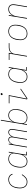

<svg xmlns="http://www.w3.org/2000/svg" viewBox="2302 -3086 797 5440"><g transform="rotate(-90 2700.0 -366.5)"><path d="M265 12Q220 12 185.5 -4Q151 -20 128.5 -48Q106 -76 94.5 -115Q83 -154 83 -201Q83 -279 101.5 -340Q120 -401 153.5 -442.5Q187 -484 233.5 -506Q280 -528 335 -528Q397 -528 439.5 -496Q482 -464 494 -413L475 -408Q462 -457 424.5 -483Q387 -509 334 -509Q291 -509 254.5 -494.5Q218 -480 189.5 -453Q161 -426 142 -388Q123 -350 115 -302L107 -253Q105 -238 104 -227Q103 -216 103 -201Q103 -161 112.5 -125.5Q122 -90 141.5 -64Q161 -38 191.5 -22.5Q222 -7 264 -7Q329 -7 376 -45Q423 -83 463 -147L481 -139Q439 -71 388 -29.5Q337 12 265 12Z M844 12Q801 12 768.5 -3Q736 -18 714.5 -44.5Q693 -71 682 -107Q671 -143 671 -186Q671 -260 688.5 -323Q706 -386 737.5 -431.5Q769 -477 813.5 -502.5Q858 -528 913 -528Q982 -528 1023.5 -498.5Q1065 -469 1080 -423H1083L1098 -516H1119L1036 -19H1121L1117 0H1040Q1012 0 1017 -30L1031 -115H1028Q999 -59 955.5 -23.5Q912 12 844 12ZM844 -7Q877 -7 905 -16.5Q933 -26 958 -48Q987 -74 1012.5 -114Q1038 -154 1046 -204L1071 -355Q1075 -381 1069 -408Q1063 -435 1044 -457.5Q1025 -480 993 -494.5Q961 -509 913 -509Q870 -509 835 -492Q800 -475 773 -445Q746 -415 728.5 -374Q711 -333 703 -286L695 -237Q691 -214 691 -186Q691 -150 699.5 -117.5Q708 -85 726.5 -60.5Q745 -36 774 -21.5Q803 -7 844 -7Z M1242 0 1328 -516H1349L1336 -438H1339Q1347 -454 1358.5 -470Q1370 -486 1385.5 -499Q1401 -512 1420 -520Q1439 -528 1462 -528Q1505 -528 1527.5 -503Q1550 -478 1547 -433H1550Q1568 -471 1600 -499.5Q1632 -528 1677 -528Q1719 -528 1742.5 -500.5Q1766 -473 1766 -431Q1766 -422 1765 -411.5Q1764 -401 1762 -390L1697 0H1676L1740 -384Q1745 -412 1745 -431Q1745 -466 1727 -487.5Q1709 -509 1674 -509Q1649 -509 1628.5 -498.5Q1608 -488 1587 -464Q1572 -447 1559 -421.5Q1546 -396 1541 -366L1480 0H1459L1523 -384Q1525 -399 1527 -413Q1529 -427 1529 -438Q1529 -473 1510.5 -491Q1492 -509 1459 -509Q1430 -509 1410 -497.5Q1390 -486 1374 -466Q1359 -447 1344 -421Q1329 -395 1323 -360L1263 0Z M2003 -740H2024L1968 -401H1971Q2000 -457 2043.5 -492.5Q2087 -528 2155 -528Q2198 -528 2230 -513Q2262 -498 2284 -471.5Q2306 -445 2317 -409Q2328 -373 2328 -330Q2328 -256 2310.5 -193Q2293 -130 2261.5 -84.5Q2230 -39 2185.5 -13.5Q2141 12 2086 12Q2017 12 1975.5 -17.5Q1934 -47 1919 -93H1916L1901 0H1880ZM2086 -7Q2129 -7 2164 -24Q2199 -41 2226 -71Q2253 -101 2270.5 -142Q2288 -183 2296 -230L2304 -279Q2308 -302 2308 -330Q2308 -366 2299.5 -398.5Q2291 -431 2272.5 -455.5Q2254 -480 2225 -494.5Q2196 -509 2155 -509Q2122 -509 2094 -499.5Q2066 -490 2041 -468Q2012 -442 1986.5 -402Q1961 -362 1953 -312L1928 -161Q1924 -135 1930 -108Q1936 -81 1955 -58.5Q1974 -36 2006 -21.5Q2038 -7 2086 -7Z M2750 -691Q2735 -691 2729.5 -696.5Q2724 -702 2724 -709Q2724 -712 2724.5 -715Q2725 -718 2726 -723Q2731 -745 2756 -745Q2771 -745 2776.5 -739.5Q2782 -734 2782 -727Q2782 -724 2781.5 -721Q2781 -718 2780 -713Q2775 -691 2750 -691ZM2623 12Q2605 12 2605 -7Q2605 -10 2606 -16.5Q2607 -23 2611 -42L2699 -497H2491L2494 -516H2724L2626 -13L2631 -10L2896 -189L2907 -174L2664 -9Q2651 -1 2641.5 5.5Q2632 12 2623 12Z M3244 12Q3201 12 3168.5 -3Q3136 -18 3114.5 -44.5Q3093 -71 3082 -107Q3071 -143 3071 -186Q3071 -260 3088.5 -323Q3106 -386 3137.5 -431.5Q3169 -477 3213.5 -502.5Q3258 -528 3313 -528Q3382 -528 3423.5 -498.5Q3465 -469 3480 -423H3483L3498 -516H3519L3436 -19H3521L3517 0H3440Q3412 0 3417 -30L3431 -115H3428Q3399 -59 3355.5 -23.5Q3312 12 3244 12ZM3244 -7Q3277 -7 3305 -16.5Q3333 -26 3358 -48Q3387 -74 3412.5 -114Q3438 -154 3446 -204L3471 -355Q3475 -381 3469 -408Q3463 -435 3444 -457.5Q3425 -480 3393 -494.5Q3361 -509 3313 -509Q3270 -509 3235 -492Q3200 -475 3173 -445Q3146 -415 3128.5 -374Q3111 -333 3103 -286L3095 -237Q3091 -214 3091 -186Q3091 -150 3099.5 -117.5Q3108 -85 3126.5 -60.5Q3145 -36 3174 -21.5Q3203 -7 3244 -7Z M3815 0 3898 -497H3720L3723 -516H3922L3907 -429H3910Q3924 -449 3939.5 -465Q3955 -481 3974.5 -492.5Q3994 -504 4019.5 -510Q4045 -516 4080 -516H4199L4196 -497H4077Q4048 -497 4019.5 -489.5Q3991 -482 3967 -466Q3940 -449 3921 -422.5Q3902 -396 3896 -359L3836 0Z M4466 12Q4421 12 4387 -2.5Q4353 -17 4329.5 -43Q4306 -69 4294 -104.5Q4282 -140 4282 -181Q4282 -262 4299.5 -326.5Q4317 -391 4350 -436Q4383 -481 4429.5 -504.5Q4476 -528 4534 -528Q4579 -528 4613 -513.5Q4647 -499 4670.5 -473Q4694 -447 4706 -411.5Q4718 -376 4718 -335Q4718 -254 4700.5 -189.5Q4683 -125 4650 -80Q4617 -35 4570.5 -11.5Q4524 12 4466 12ZM4468 -7Q4558 -7 4613.5 -66Q4669 -125 4686 -230L4694 -279Q4696 -293 4697 -303.5Q4698 -314 4698 -333Q4698 -369 4688.5 -401Q4679 -433 4659 -457Q4639 -481 4607.5 -495Q4576 -509 4532 -509Q4442 -509 4386.5 -450Q4331 -391 4314 -286L4306 -237Q4304 -223 4303 -212.5Q4302 -202 4302 -183Q4302 -147 4311.5 -115Q4321 -83 4341 -59Q4361 -35 4392.5 -21Q4424 -7 4468 -7Z M4888 0 4974 -516H4995L4976 -402H4979Q5008 -461 5051 -494.5Q5094 -528 5160 -528Q5227 -528 5262.5 -491Q5298 -454 5298 -387Q5298 -373 5296.5 -358.5Q5295 -344 5293 -330L5238 0H5217L5272 -329Q5277 -357 5277 -386Q5277 -448 5246.5 -478.5Q5216 -509 5157 -509Q5122 -509 5087 -494.5Q5052 -480 5023 -444Q5007 -424 4988 -390Q4969 -356 4961 -312L4909 0Z"/></g></svg>

Font: IBM Plex Mono Thin
Style: Italic
Weight: 100
Italic angle: -9°
Monospace: yes
Designer: Mike Abbink, Paul van der Laan, Pieter van Rosmalen
Foundry: Bold Monday
Version: Version 2.3